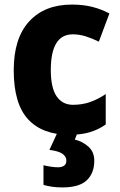

<svg xmlns="http://www.w3.org/2000/svg" viewBox="-20 -579 525 839"><path d="M284 10Q165 10 102.5 -58Q40 -126 40 -272Q40 -412 107.5 -485.5Q175 -559 294 -559Q345 -559 385 -548.5Q425 -538 458 -520L412 -397Q381 -412 353.5 -420.5Q326 -429 298 -429Q202 -429 202 -273Q202 -195 227.5 -158Q253 -121 299 -121Q339 -121 373.5 -133Q408 -145 442 -168V-35Q409 -12 371.5 -1Q334 10 284 10ZM392 123Q392 178 359 209Q326 240 253 240Q228 240 207.5 237Q187 234 170 229V143Q186 147 203 149.5Q220 152 234 152Q250 152 260 145Q270 138 270 123Q270 105 253 93Q236 81 196 76L231 0H319L307 31Q341 39 366.5 62Q392 85 392 123Z"/></svg>

Font: Noto Sans Gurmukhi SemiCondensed ExtraBold
Style: Regular
Weight: 800
Width: 4
Designer: Jelle Bosma - Monotype Design Team
Foundry: Monotype Imaging Inc.
Version: Version 2.004; ttfautohint (v1.8.4.7-5d5b)